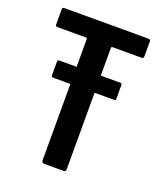

<svg xmlns="http://www.w3.org/2000/svg" viewBox="-127 -758 718 843"><g transform="rotate(20 232.5 -336.5)"><path d="M179 0Q175 0 171 -3Q167 -6 167 -11V-577Q167 -582 165.5 -583Q164 -584 160 -584H32Q23 -584 21 -586Q19 -588 19 -595V-663Q19 -669 21 -671Q23 -673 31 -673H417Q426 -673 428.5 -671Q431 -669 431 -663V-596Q431 -588 428.5 -586Q426 -584 417 -584H289Q283 -584 281.5 -583Q280 -582 280 -577V-11Q280 0 270 0ZM88 -369Q80 -369 79 -371.5Q78 -374 78 -380V-438Q78 -445 79.5 -447Q81 -449 89 -449H368Q375 -449 377 -447.5Q379 -446 379 -438V-377Q379 -372 377.5 -370.5Q376 -369 367 -369Z"/></g></svg>

Font: Glory Thin SemiBold
Style: Regular
Weight: 600
Version: Version 1.011